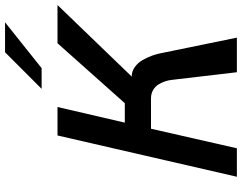

<svg xmlns="http://www.w3.org/2000/svg" viewBox="-116 -814 931 738"><g transform="rotate(-90 349.0 -445.5)"><path d="M376 -750.5 516.6 -891.1H631.8L455.6 -750.5ZM38.1 0 196.8 -689.5H306.2L246.1 -430.7H320.8L551.3 -689.5H698.2L423.3 -404.3Q442.9 -404.3 459.7 -392.3Q476.6 -380.4 487.1 -361.6Q497.6 -342.8 503.9 -325.2Q510.3 -307.6 513.2 -291L572.8 0H439.9L410.6 -249Q409.2 -262.7 405 -275.4Q400.9 -288.1 393.1 -301Q385.3 -314 371.3 -322Q357.4 -330.1 339.4 -330.1H222.7L147.5 0Z"/></g></svg>

Font: HK Grotesk SemiBold Italic
Style: Regular
Weight: 600
Italic angle: -13°
Designer: Alfredo Marco Pradil and Stefan Peev
Foundry: Hanken Design Co.
Version: Version 1.000;PS 001.000;hotconv 1.0.88;makeotf.lib2.5.64775